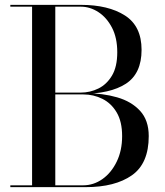

<svg xmlns="http://www.w3.org/2000/svg" viewBox="-20 -770 678 790"><path d="M22.5 0V-7.5H322Q365 -7.5 401.5 -33.2Q438 -59 460.2 -104.8Q482.5 -150.5 482.5 -210Q482.5 -269.5 460.2 -307.2Q438 -345 401.5 -363.2Q365 -381.5 322.5 -381.5H202.5V-386.5H332.5Q403 -386.5 462 -369.5Q521 -352.5 556.5 -313.8Q592 -275 592 -210Q592 -97.5 522.8 -48.8Q453.5 0 332.5 0ZM112 -3V-747H207.5V-3ZM202.5 -383.5V-389H312.5Q350.5 -389 384.8 -405.8Q419 -422.5 440.8 -459Q462.5 -495.5 462.5 -555Q462.5 -614.5 440.8 -656.2Q419 -698 384.8 -720.2Q350.5 -742.5 312.5 -742.5H22.5V-750H312.5Q426 -750 494.2 -706.2Q562.5 -662.5 562.5 -565Q562.5 -467.5 498 -425.5Q433.5 -383.5 312.5 -383.5Z"/></svg>

Font: Bodoni Moda 28pt
Style: Regular
Weight: 400
Designer: Owen Earl
Foundry: indestructible type
Version: Version 2.005